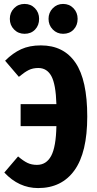

<svg xmlns="http://www.w3.org/2000/svg" viewBox="-20 -941 492 977"><path d="M424 -348Q424 -165 359 -74.5Q294 16 174 16Q76 16 2 -63L72 -145Q99 -122 120 -112Q141 -102 168 -102Q216 -102 240.5 -148Q265 -194 267 -299H85V-411H267Q264 -512 241.5 -553.5Q219 -595 175 -595Q147 -595 126 -584.5Q105 -574 76 -550L6 -632Q45 -671 87.5 -690.5Q130 -710 188 -710Q304 -710 364 -622Q424 -534 424 -348ZM179 -845Q179 -812 158.5 -790.5Q138 -769 105 -769Q73 -769 51.5 -791Q30 -813 30 -845Q30 -877 51.5 -899Q73 -921 105 -921Q137 -921 158 -899Q179 -877 179 -845ZM375 -845Q375 -812 354.5 -790.5Q334 -769 301 -769Q270 -769 248.5 -791Q227 -813 227 -845Q227 -877 248.5 -899Q270 -921 301 -921Q333 -921 354 -899Q375 -877 375 -845Z"/></svg>

Font: Fira Sans Extra Condensed
Style: Bold
Weight: 700
Width: 1
Designer: Carrois Corporate & Edenspiekermann AG
Foundry: Carrois Corporate GbR & Edenspiekermann AG
Version: Version 4.203